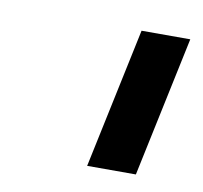

<svg xmlns="http://www.w3.org/2000/svg" viewBox="-44 -791 377 357"><g transform="rotate(10 144.5 -612.5)"><path d="M141 -480H233L289 -745H197Z"/></g></svg>

Font: Plus Jakarta Text
Style: Italic
Weight: 400
Italic angle: -12°
Designer: Gumpita Rahayu
Foundry: Tokotype Studio
Version: Version 1.000;hotconv 1.0.109;makeotfexe 2.5.65596